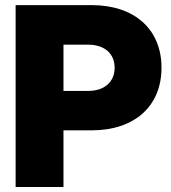

<svg xmlns="http://www.w3.org/2000/svg" viewBox="-20 -748 685 768"><path d="M42.5 0H233.9V-226.6H346.2C518.1 -226.6 626 -323.2 626 -477.1C626 -630.9 518.1 -727.5 346.7 -727.5H42.5ZM233.9 -384.3V-569.3H332.5C397.9 -569.3 438.5 -533.7 438.5 -477.1C438.5 -420.4 397.9 -384.3 332.5 -384.3Z"/></svg>

Font: Raveo Display Display ExtraBold
Style: Regular
Weight: 800
Designer: Jakub Foglar, Rasmus Andersson (Inter)
Foundry: Jakubfoglar.com
Version: Version 1.100;Glyphs 3.2.3 (3260)